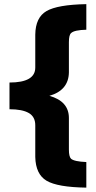

<svg xmlns="http://www.w3.org/2000/svg" viewBox="-20 -734 456 909"><path d="M306.2 -534.7V-391.1Q304.7 -306.6 213.9 -280.3Q306.2 -254.4 306.2 -175.3V-25.9Q306.2 7.8 316.4 17.6Q331.5 30.8 388.7 33.2V154.3Q252.4 152.3 200.7 121.8Q148.9 91.3 147 9.3V-141.1Q147 -181.2 116.2 -199Q85.4 -216.8 24.9 -216.8V-343.3Q147 -343.3 147 -414.1V-569.8Q147.9 -651.4 200.2 -681.6Q252.4 -711.9 388.7 -714.4V-593.3Q331.5 -591.8 316.9 -577.6Q306.2 -568.8 306.2 -534.7Z"/></svg>

Font: Open Sans Hebrew Condensed Extra Bold
Style: Regular
Weight: 800
Width: 3
Foundry: Ascender Corporation, Yanek Iontef
Version: Version 2.001;PS 002.001;hotconv 1.0.70;makeotf.lib2.5.58329